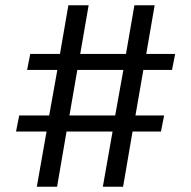

<svg xmlns="http://www.w3.org/2000/svg" viewBox="-20 -710 728 730"><path d="M525 -444 495 -271H604L592 -210H484L448 0H371L408 -210H233L197 0H120L157 -210H41L53 -271H167L198 -444H83L95 -505H208L240 -690H317L285 -505H459L491 -690H568L536 -505H646L634 -444ZM449 -444H274L244 -271H418Z"/></svg>

Font: Exo 2.0 Medium
Style: Regular
Weight: 500
Designer: Natanael Gama
Version: Version 1.001;PS 001.001;hotconv 1.0.70;makeotf.lib2.5.58329